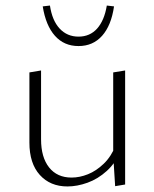

<svg xmlns="http://www.w3.org/2000/svg" viewBox="-20 -668 556 692"><path d="M223 4Q161 4 123.5 -37.5Q86 -79 86 -154V-407L128 -414V-166Q128 -101 157 -64.5Q186 -28 238 -28Q267 -28 297 -40Q327 -52 354 -78Q381 -104 398 -146L416 -127Q397 -81 365 -52Q333 -23 295.5 -9.5Q258 4 223 4ZM395 3 388 -108V-407L431 -414V-3ZM263 -502Q211 -502 178 -539Q145 -576 134 -645L160 -648Q168 -594 195 -565Q222 -536 263 -536Q304 -536 330 -565Q356 -594 365 -648L391 -645Q381 -576 348 -539Q315 -502 263 -502Z"/></svg>

Font: Ysabeau Office ExtraLight
Style: Regular
Weight: 250
Designer: Christian Thalmann (Catharsis Fonts)
Version: Version 2.001;gftools[0.9.30]; featfreeze: tnum,lnum,ss02